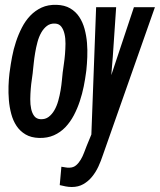

<svg xmlns="http://www.w3.org/2000/svg" viewBox="-20 -558 658 791"><path d="M20.5 -266.6Q23.9 -293 29.8 -324Q35.6 -355 45.7 -385.5Q55.7 -416 70.1 -444.1Q84.5 -472.2 104.7 -493.4Q125 -514.6 151.6 -526.9Q178.2 -539.1 212.9 -538.1Q246.1 -537.1 269 -523.7Q292 -510.3 306.4 -488.5Q320.8 -466.8 328.4 -439Q335.9 -411.1 338.4 -381.6Q340.8 -352.1 339.6 -323Q338.4 -293.9 335.9 -270L334.5 -259.3Q331.1 -232.9 325 -202.1Q318.8 -171.4 308.8 -141.1Q298.8 -110.8 284.2 -83Q269.5 -55.2 249.3 -33.9Q229 -12.7 202.1 -0.7Q175.3 11.2 141.1 10.3Q107.9 9.3 85.2 -4.2Q62.5 -17.6 48.1 -39.3Q33.7 -61 26.4 -88.6Q19 -116.2 16.6 -145.5Q14.2 -174.8 15.1 -203.4Q16.1 -231.9 19 -255.9ZM444.8 -325.7 438.5 -248.5 531.7 -528.3H618.2L403.3 82.5Q396 105 385.3 128.2Q374.5 151.4 359.1 170.2Q343.8 189 323.2 200.7Q302.7 212.4 275.9 212.4Q263.2 212.4 250.7 210Q238.3 207.5 226.1 204.6L232.9 128.9Q241.2 129.9 249.8 131.6Q258.3 133.3 266.6 132.8Q282.7 132.3 293.7 122.8Q304.7 113.3 312.7 99.6Q320.8 85.9 326.4 70.8Q332 55.7 336.9 43.5L356.4 -3.9L376 -528.3H458.5ZM114.7 -256.8Q113.8 -247.6 111.1 -230.2Q108.4 -212.9 106.7 -192.1Q105 -171.4 104.7 -149.4Q104.5 -127.4 108.4 -109.4Q112.3 -91.3 121.3 -79.6Q130.4 -67.9 147 -66.9Q166.5 -65.9 180.4 -76.4Q194.3 -86.9 204.1 -104Q213.9 -121.1 220 -142.8Q226.1 -164.6 229.7 -186.5Q233.4 -208.5 235.1 -227.8Q236.8 -247.1 238.3 -259.8L239.7 -269.5Q240.7 -278.8 243.4 -296.4Q246.1 -314 247.8 -335Q249.5 -356 249.8 -377.9Q250 -399.9 245.8 -418Q241.7 -436 232.7 -448Q223.6 -460 207 -460.9Q187.5 -461.9 173.6 -451.4Q159.7 -440.9 149.9 -423.6Q140.1 -406.2 134.3 -384.3Q128.4 -362.3 124.8 -340.3Q121.1 -318.4 119.1 -298.8Q117.2 -279.3 115.7 -267.1Z"/></svg>

Font: Roboto Mono
Style: Bold Italic
Weight: 700
Designer: Google
Version: Version 2.000985; 2015; ttfautohint (v1.3)